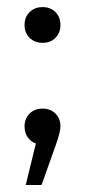

<svg xmlns="http://www.w3.org/2000/svg" viewBox="-20 -405 242 546"><path d="M49.8 -44.9Q49.8 -67.9 64.2 -82Q78.6 -96.2 101.1 -96.2Q123.5 -96.2 137.7 -82Q151.9 -67.9 151.9 -44.9Q151.9 -30.3 138.2 8.8L98.1 121.1H53.2L82 2.9Q67.9 -1.5 58.8 -14.6Q49.8 -27.8 49.8 -44.9ZM64.2 -370.6Q78.6 -384.8 101.1 -384.8Q123.5 -384.8 137.7 -370.6Q151.9 -356.4 151.9 -334Q151.9 -311.5 137.7 -297.4Q123.5 -283.2 101.1 -283.2Q78.6 -283.2 64.2 -297.4Q49.8 -311.5 49.8 -334Q49.8 -356.4 64.2 -370.6Z"/></svg>

Font: Gidolinya
Style: Regular
Weight: 400
Version: Version 1.0.3